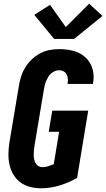

<svg xmlns="http://www.w3.org/2000/svg" viewBox="-20 -1008 573 1036"><path d="M202 8Q171 8 142 0.5Q113 -7 90 -24Q67 -41 52.5 -65.5Q38 -90 31.5 -119Q25 -148 25.5 -178.5Q26 -209 31 -240L82 -545Q86 -570 94 -595.5Q102 -621 116.5 -644.5Q131 -668 151.5 -687.5Q172 -707 196.5 -720Q221 -733 247 -738Q273 -743 299 -743Q326 -743 351.5 -739Q377 -735 400 -725Q423 -715 441 -698.5Q459 -682 470 -659.5Q481 -637 484 -611Q487 -585 482 -559Q482 -558 482 -557Q482 -556 482 -555H345Q345 -556 345 -556Q345 -556 345 -557Q347 -570 346 -583Q345 -596 339.5 -606.5Q334 -617 323 -623Q312 -629 299 -629Q288 -629 276.5 -624.5Q265 -620 255.5 -611.5Q246 -603 240 -592.5Q234 -582 229 -571Q224 -560 221.5 -548.5Q219 -537 217 -526L166 -221Q164 -209 163 -197Q162 -185 162 -173Q162 -161 164 -149.5Q166 -138 171.5 -128Q177 -118 187 -112Q197 -106 209 -106Q224 -106 239.5 -111Q255 -116 270 -122L299 -297H243L262 -411H456L396 -48Q350 -22 300.5 -7Q251 8 202 8ZM272 -798 165 -928 250 -982 335 -862 461 -988 533 -922 380 -798Z"/></svg>

Font: Iosevka SS04 Heavy Oblique
Style: Regular
Weight: 900
Italic angle: -9°
Monospace: yes
Designer: Belleve Invis
Foundry: Belleve Invis
Version: Version 19.0.0; ttfautohint (v1.8.4)